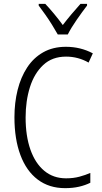

<svg xmlns="http://www.w3.org/2000/svg" viewBox="-20 -1018 528 997"><path d="M323 -724Q251 -724 204.5 -680.5Q158 -637 135.5 -565.5Q113 -494 113 -408Q113 -312 138 -241Q163 -170 210 -131Q257 -92 323 -92Q361 -92 392.5 -100.5Q424 -109 449 -120V-69Q423 -56 390.5 -48.5Q358 -41 318 -41Q235 -41 176 -85.5Q117 -130 86 -213Q55 -296 55 -409Q55 -485 71.5 -551Q88 -617 121 -667.5Q154 -718 204.5 -746.5Q255 -775 322 -775Q398 -775 462 -741L440 -693Q386 -724 323 -724ZM280 -839Q267 -862 250 -889.5Q233 -917 214.5 -943Q196 -969 181 -989V-998H215Q236 -976 260.5 -946.5Q285 -917 306 -888Q329 -918 350.5 -943.5Q372 -969 398 -998H432V-989Q408 -958 378.5 -915.5Q349 -873 332 -839Z"/></svg>

Font: Noto Sans Tamil UI Condensed Light
Style: Regular
Weight: 300
Width: 3
Designer: Jelle Bosma - Monotype Design Team
Foundry: Monotype Imaging Inc.
Version: Version 2.004; ttfautohint (v1.8.4.7-5d5b)